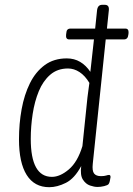

<svg xmlns="http://www.w3.org/2000/svg" viewBox="-20 -772 555 799"><path d="M185 7Q123 7 91 -44Q59 -95 59 -192Q59 -257 70 -317.5Q81 -378 104.5 -425.5Q128 -473 166 -501Q204 -529 258 -529Q289 -529 313.5 -514.5Q338 -500 356 -473L371 -608H268Q253 -608 255 -627L256 -635Q257 -653 273 -653H376L384 -730Q387 -752 405 -752H416Q435 -752 433 -730L425 -653H502Q516 -653 515 -635L514 -627Q512 -608 496 -608H420L366 -90Q363 -61 371.5 -50Q380 -39 400 -39Q414 -39 421.5 -41.5Q429 -44 434 -44Q440 -44 440 -35Q439 -27 437 -18.5Q435 -10 432 -6Q428 -1 413.5 2.5Q399 6 386 6Q372 6 354.5 0Q337 -6 325 -24.5Q313 -43 318 -81Q290 -29 254 -11Q218 7 185 7ZM196 -36Q230 -36 266.5 -67Q303 -98 323 -164L344 -367Q346 -382 348 -397.5Q350 -413 352 -427Q334 -457 311 -472Q288 -487 263 -487Q219 -487 189 -461Q159 -435 141.5 -392.5Q124 -350 116 -298Q108 -246 108 -194Q108 -36 196 -36Z"/></svg>

Font: Asap Condensed Condensed ExtraLight
Style: Italic
Weight: 200
Width: 3
Italic angle: -6°
Designer: Pablo Cosgaya
Foundry: Omnibus-Type
Version: Version 3.001; ttfautohint (v1.8.4.7-5d5b)